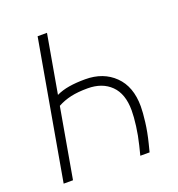

<svg xmlns="http://www.w3.org/2000/svg" viewBox="-126 -798 839 903"><g transform="rotate(-20 293.0 -346.5)"><path d="M423.3 0 435.1 -47.4Q446.3 -92.3 452.1 -137.5Q458 -182.6 458 -214.8Q458 -297.4 414.8 -340.1Q371.6 -382.8 298.3 -382.8Q249.5 -382.8 213.9 -374.8Q178.2 -366.7 147.9 -350.1L86.4 0H39.6L161.6 -693.4H208.5L157.2 -401.4Q185.5 -415 221.2 -420.9Q256.8 -426.8 302.2 -426.8Q392.6 -426.8 448.7 -371.8Q504.9 -316.9 504.9 -217.8Q504.9 -188 499 -140.4Q493.2 -92.8 480 -40.5L469.7 0Z"/></g></svg>

Font: CaskaydiaCove NF ExtraLight
Style: Italic
Weight: 200
Italic angle: -10°
Designer: Aaron Bell
Foundry: Saja Typeworks
Version: Version 2111.001; VTT 6.35;Nerd Fonts 3.2.1